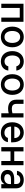

<svg xmlns="http://www.w3.org/2000/svg" viewBox="2038 -2631 605 4721"><g transform="rotate(90 2340.5 -270.5)"><path d="M71.4 0H174.7V-453.8H412.3V0H516.3V-545.5H71.4Z M888.5 11C1042.3 11 1142.8 -101.6 1142.8 -270.2C1142.8 -440 1042.3 -552.6 888.5 -552.6C734.7 -552.6 634.2 -440 634.2 -270.2C634.2 -101.6 734.7 11 888.5 11ZM741.5 -270.6C741.5 -375 788.4 -463.8 888.8 -463.8C988.6 -463.8 1035.5 -375 1035.5 -270.6C1035.5 -165.8 988.6 -78.1 888.8 -78.1C788.4 -78.1 741.5 -165.8 741.5 -270.6Z M1490.8 11C1619.7 11 1703.1 -66.4 1714.8 -172.6H1611.5C1598 -113.6 1552.2 -78.8 1491.5 -78.8C1401.6 -78.8 1343.8 -153.8 1343.8 -272.7C1343.8 -389.6 1402.7 -463.1 1491.5 -463.1C1558.9 -463.1 1600.1 -420.5 1611.5 -369.3H1714.8C1703.5 -479.4 1613.6 -552.6 1489.7 -552.6C1335.9 -552.6 1236.5 -436.8 1236.5 -270.2C1236.5 -105.8 1332.4 11 1490.8 11Z M2058.6 11C2212.4 11 2312.9 -101.6 2312.9 -270.2C2312.9 -440 2212.4 -552.6 2058.6 -552.6C1904.8 -552.6 1804.3 -440 1804.3 -270.2C1804.3 -101.6 1904.8 11 2058.6 11ZM1911.6 -270.6C1911.6 -375 1958.5 -463.8 2058.9 -463.8C2158.7 -463.8 2205.6 -375 2205.6 -270.6C2205.6 -165.8 2158.7 -78.1 2058.9 -78.1C1958.5 -78.1 1911.6 -165.8 1911.6 -270.6Z M2869 -545.5H2765.3V-274.1C2730.1 -264.6 2694.2 -258.5 2651.6 -258.5C2579.2 -258.5 2534.4 -291.2 2534.4 -368.3V-546.5H2431.1V-368.3C2431.1 -231.9 2516.7 -166.9 2651.6 -166.9C2695 -166.9 2730.8 -172.6 2765.3 -182.2V0H2869Z M3245.7 11C3376.8 11 3459.9 -62.5 3474.8 -162.6H3371.8C3357.2 -108.7 3311.1 -76.7 3246.8 -76.7C3155.9 -76.7 3095.2 -135.3 3092 -240.8H3479.8V-278.4C3479.8 -475.5 3361.9 -552.6 3238.3 -552.6C3086.3 -552.6 2986.2 -436.8 2986.2 -269.2C2986.2 -99.8 3084.9 11 3245.7 11ZM3092.3 -320.3C3096.9 -397.7 3152.7 -464.8 3239 -464.8C3321.4 -464.8 3375.4 -403.8 3375.7 -320.3Z M3702.1 -545.5H3598V0H3702.1V-226.6H3938.2V0H4041.9V-545.5H3938.2V-318.5H3702.1Z M4342.3 12.1C4432.5 12.1 4483.3 -33.7 4503.6 -74.6H4507.8V0H4611.5V-362.2C4611.5 -521 4486.5 -552.6 4399.9 -552.6C4301.1 -552.6 4201.7 -502.5 4179.7 -385.7L4280.2 -384.9C4290.1 -435 4329.9 -466.6 4401.3 -466.6C4469.8 -466.6 4505 -430.8 4505 -369V-316.8L4382.8 -317.1C4262.8 -317.1 4158 -278.1 4158 -154.1C4158 -46.9 4238.6 12.1 4342.3 12.1ZM4262.1 -152.7C4262.1 -209.5 4311.8 -237.6 4385.3 -237.9L4505.3 -238.6V-196.7C4505.3 -132.1 4453.8 -73.2 4365.4 -73.2C4305.4 -73.2 4262.1 -100.1 4262.1 -152.7Z"/></g></svg>

Font: Margiela Sans Medium
Style: Regular
Weight: 500
Designer: Stefan Endress, Andreas Faust
Version: Version 1.100;FEAKit 1.0